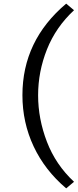

<svg xmlns="http://www.w3.org/2000/svg" viewBox="-20 -922 426 1053"><path d="M386 75 343 111Q226 12 164.5 -119Q103 -250 103 -400Q103 -700 343 -902L386 -866Q286 -773 237.5 -651Q189 -529 189 -399.5Q189 -270 237.5 -144Q286 -18 386 75Z"/></svg>

Font: Halant Medium
Style: Regular
Weight: 500
Designer: Hitesh Malaviya (Devanagari), Satya Rajpurohit (Latin)
Foundry: Indian Type Foundry
Version: Version 1.101;PS 1.0;hotconv 1.0.78;makeotf.lib2.5.61930; tt